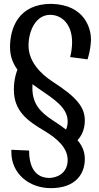

<svg xmlns="http://www.w3.org/2000/svg" viewBox="-20 -866 516 996"><path d="M350 -114C400 -142 420 -191 420 -241C420 -311 376 -363 255 -441C185 -486 128 -551 128 -629C128 -708 167 -789 240 -789C301 -789 354 -740 354 -647C354 -624 351 -598 344 -570L434 -558C452 -613 452 -662 452 -662C452 -711 425 -842 246 -846C76 -846 32 -721 32 -621C32 -413 331 -383 331 -236C331 -204 319 -182 302 -167ZM97 -553C64 -509 52 -452 52 -401C52 -289 123 -239 209 -188C281 -145 331 -97 331 -36C331 34 274 57 235 57C201 57 131 43 131 -85L39 -89V-76C39 33 129 110 244 110C372 110 420 36 420 -41C420 -111 376 -163 255 -241C185 -286 148 -331 148 -409C148 -434 151 -458 159 -481Z"/></svg>

Font: Englebert
Style: Regular
Weight: 400
Designer: Astigmatic (AOETI)
Foundry: Astigmatic (AOETI)
Version: Version 1.000